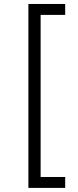

<svg xmlns="http://www.w3.org/2000/svg" viewBox="-20 -781 387 949"><path d="M120.4 147.7V-761.4H302.2V-707.4H180.8V93.8H302.2V147.7Z"/></svg>

Font: Inter Light BETA
Style: Regular
Weight: 300
Designer: Rasmus Andersson
Foundry: rsms
Version: Version 3.011;git-f93a4a705